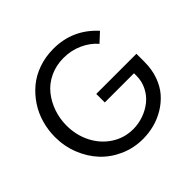

<svg xmlns="http://www.w3.org/2000/svg" viewBox="-186 -962 1174 1174"><g transform="rotate(-45 401.0 -375.0)"><path d="M45.9 -374Q45.9 -434.6 62.3 -492.2Q78.6 -549.8 111.1 -598.9Q143.6 -647.9 188 -684.8Q232.4 -721.7 292.5 -742.7Q352.5 -763.7 420.9 -763.7Q587.4 -763.7 700.2 -639.6L641.6 -585.4Q604.5 -628.9 547.6 -654.5Q490.7 -680.2 425.3 -680.2Q360.4 -680.2 306.6 -654.8Q252.9 -629.4 218.3 -586.4Q183.6 -543.5 164.6 -488.8Q145.5 -434.1 145.5 -374.5Q145.5 -291.5 180.9 -221.9Q216.3 -152.3 279.3 -111.3Q342.3 -70.3 418.9 -70.3Q465.3 -70.3 509.3 -85.9Q553.2 -101.6 587.4 -129.2Q621.6 -156.7 642.6 -198.2Q663.6 -239.7 663.6 -287.6V-309.1H411.1V-382.8H758.3V-313Q758.3 -248 738.8 -193.4Q719.2 -138.7 686 -100.8Q652.8 -63 608.9 -36.6Q564.9 -10.3 516.6 2.2Q468.3 14.6 418 14.6Q339.8 14.6 270.3 -16.1Q200.7 -46.9 151.9 -99.1Q103 -151.4 74.5 -222.9Q45.9 -294.4 45.9 -374Z"/></g></svg>

Font: Spartan MB Med
Style: Regular
Weight: 500
Designer: Matt Bailey, Mirko Velimirovic
Foundry: Matt Bailey
Version: Version 1.005